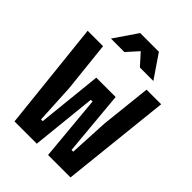

<svg xmlns="http://www.w3.org/2000/svg" viewBox="-288 -1185 1326 1326"><g transform="rotate(45 375.0 -522.5)"><path d="M206 -430 221.3 -139.1H237.9L287.1 -613.1H476.1L519.4 -139.1H536L551.3 -430L591.2 -800H733.9L648.5 0H429.3L385.3 -478.2H368.7L319.1 0H101.5L16.1 -800H166.5ZM283.7 -1045.3H466.3L582.2 -875.5H450.6L328.2 -1011.6H421.8L299.4 -875.5H167.8Z"/></g></svg>

Font: Martian Mono Custom sWd Rg
Style: Regular
Weight: 400
Width: 6
Monospace: yes
Designer: Alex Havermale
Foundry: Evil Martians
Version: Version 1.000